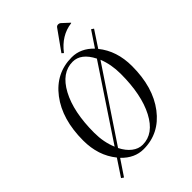

<svg xmlns="http://www.w3.org/2000/svg" viewBox="-219 -789 911 911"><g transform="rotate(-45 236.5 -333.5)"><path d="M264 -593 336 -694Q341 -701 350 -701Q357 -701 362 -697L399 -663L397 -661Q324 -652 273 -585ZM57 34 45 26 100 -57Q44 -126 44 -227Q44 -369 111 -457Q178 -545 285 -545Q345 -545 392 -496L444 -574L456 -566L402 -484Q458 -415 458 -313Q458 -171 391 -83Q324 5 218 5Q158 5 110 -45ZM136 -85Q153 -51 177.5 -32Q202 -13 230 -13Q304 -13 349 -99Q394 -185 394 -325Q394 -388 373 -440ZM129 -101 365 -456Q329 -527 273 -527Q199 -527 153 -441.5Q107 -356 107 -216Q107 -153 129 -101Z"/></g></svg>

Font: Kleymissky
Style: Regular
Weight: 500
Italic angle: -8°
Designer: gluk
Foundry: gluk
Version: Version 0.283